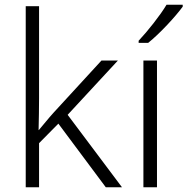

<svg xmlns="http://www.w3.org/2000/svg" viewBox="-20 -786 787 806"><path d="M144 -374V-760H88V0H144V-185L225 -267L424 0H492L264 -304L475 -532H406L204 -312C184 -290 161 -261 143 -240H142C143 -284 144 -332 144 -374Z M747 -758V-766H679C653 -722 599 -654 562 -615V-606H602C652 -646 717 -717 747 -758ZM639 0V-532H582V0Z"/></svg>

Font: Noto Sans Telugu Light
Style: Regular
Weight: 300
Designer: Jelle Bosma - Monotype Design Team
Foundry: Monotype Imaging Inc.
Version: Version 2.005